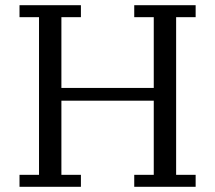

<svg xmlns="http://www.w3.org/2000/svg" viewBox="-20 -718 827 738"><path d="M55 -46H130V-652H55V-698H291V-652H216V-380H571V-652H496V-698H732V-652H657V-46H732V0H496V-46H571V-331H216V-46H291V0H55Z"/></svg>

Font: IBM Plex Serif
Style: Regular
Weight: 400
Designer: Mike Abbink, Paul van der Laan, Pieter van Rosmalen
Foundry: Bold Monday
Version: Version 3.001